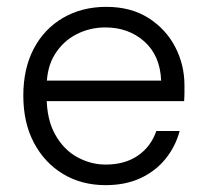

<svg xmlns="http://www.w3.org/2000/svg" viewBox="-20 -528 600 560"><path d="M288 12Q218 12 164 -20.5Q110 -53 79 -111.5Q48 -170 48 -249Q48 -328 78.5 -386Q109 -444 164 -476Q219 -508 290 -508Q362 -508 413 -475.5Q464 -443 491 -391Q518 -339 518 -279Q518 -269 518 -258Q518 -247 517 -233H102V-293H450Q447 -366 401 -407Q355 -448 287 -448Q242 -448 203 -428Q164 -408 140 -369.5Q116 -331 116 -274V-247Q116 -180 141 -135.5Q166 -91 205.5 -69.5Q245 -48 288 -48Q344 -48 382 -74Q420 -100 436 -146H504Q492 -101 463 -65Q434 -29 390 -8.5Q346 12 288 12Z"/></svg>

Font: DM Sans 24pt Light
Style: Regular
Weight: 300
Designer: Colophon Foundry, Jonny Pinhorn
Foundry: Colophon Foundry
Version: Version 4.004;gftools[0.9.30]